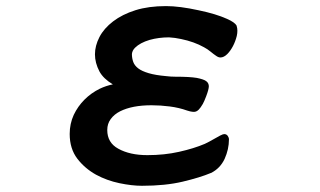

<svg xmlns="http://www.w3.org/2000/svg" viewBox="-20 -533 1040 624"><path d="M749 -449.2Q751.5 -441.4 751.5 -433.1Q751.5 -424.8 749.5 -416Q745.1 -398.4 737.1 -383.1Q729 -367.7 718.8 -357.4Q707.5 -346.2 696.3 -346.2Q689.5 -346.2 681.6 -352.1Q674.3 -356.9 664.3 -365.2Q654.3 -373.5 643.1 -379.4Q610.8 -397.5 568.4 -406.2Q548.3 -410.6 529.3 -411.6Q496.1 -411.6 466.3 -403.3Q435.1 -394 418.9 -377.9Q409.7 -368.7 408.7 -357.4Q408.7 -343.8 413.1 -331.5Q417.5 -319.8 429.2 -310.8Q440.9 -301.8 463.1 -295.2Q485.4 -288.6 520 -285.6Q534.7 -283.7 549.8 -283.7Q596.7 -283.7 619.6 -279.8Q629.9 -277.8 638.7 -274.9Q655.8 -269.5 658.2 -256.8Q658.7 -254.9 658.7 -252.9Q658.7 -242.7 649.9 -219.7Q644 -204.1 639.2 -195.3Q631.8 -182.6 626 -176.8Q618.7 -169.4 610.4 -169.4Q605 -169.4 597.4 -171.1Q589.8 -172.9 587.9 -173.8Q562 -183.1 531.7 -187Q501.5 -190.9 472.2 -190.9Q409.7 -190.9 370.6 -171.4Q351.1 -161.6 339.8 -146Q328.6 -130.9 328.6 -110.4Q328.6 -69.3 364.3 -49.8Q401.9 -28.8 459 -28.8Q514.2 -28.8 562 -39.6Q609.9 -50.3 645.5 -65.4Q659.2 -71.8 674.6 -80.8Q689.9 -89.8 695.6 -92.5Q701.2 -95.2 703.9 -96.2Q706.5 -97.2 709 -97.2Q715.8 -97.2 720 -91.6Q724.1 -85.9 724.1 -80.1Q724.1 -47.9 710 -16.6Q695.3 14.6 665.5 29.3H665Q630.4 43.9 573.7 57.4Q517.1 70.8 441.4 70.8Q408.7 70.8 367.9 62.3Q327.1 53.7 292 34.7Q255.9 14.6 231.4 -17.1Q206.5 -49.8 206.5 -97.7Q206.5 -130.9 219.7 -159.7Q232.9 -187.5 254.6 -209.2Q276.4 -231 304.2 -244.6Q324.7 -254.4 346.7 -258.8Q315.9 -277.3 303.2 -300.8Q288.6 -328.6 288.6 -356.4Q288.6 -384.3 303.2 -412.6Q317.9 -440.9 347.7 -463.6Q377.4 -486.3 420.2 -499.8Q462.9 -513.2 519.5 -513.2Q563.5 -513.2 626 -499.5Q682.1 -487.8 717.8 -471.7Q743.2 -460.4 749 -449.7Z"/></svg>

Font: Bakudai
Style: Medium
Weight: 500
Version: Version 1.48